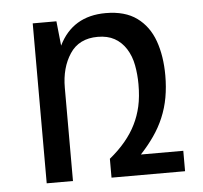

<svg xmlns="http://www.w3.org/2000/svg" viewBox="-45 -607 692 654"><g transform="rotate(-5 301.0 -280.0)"><path d="M88.9 -546.9H169.9L178.7 -462.9Q226.1 -560.1 339.4 -560.1Q405.3 -560.1 445.8 -530.5Q486.3 -501 504.9 -449.2Q523.4 -397.5 523.4 -330.6Q523.4 -292 517.1 -256.1Q510.7 -220.2 496.6 -187Q483.4 -155.8 463.4 -127Q443.4 -98.1 417 -69.8H562V0H310.5V-64.5Q372.6 -115.2 400.9 -172.9Q415 -201.2 422.4 -233.9Q429.7 -266.6 429.7 -309.1Q429.7 -342.3 423.8 -374Q418 -405.8 401.9 -431.2Q386.2 -455.6 362.5 -468.8Q338.9 -481.9 305.2 -481.9Q241.2 -481.9 210 -434.6Q178.7 -387.2 178.7 -318.8V0H88.9Z"/></g></svg>

Font: Vazir Code Hack
Style: Code-Hack
Weight: 400
Foundry: DejaVu fonts team - Redesigned by Saber Rastikerdar
Version: Version 1.1.2